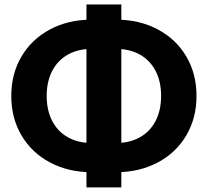

<svg xmlns="http://www.w3.org/2000/svg" viewBox="-20 -783 908 839"><path d="M381.2 -30.4Q279.1 -30.4 199 -72.9Q118.8 -115.3 74.1 -191.1Q29.3 -266.9 29.3 -363.8Q29.3 -460.6 74.1 -536.4Q118.8 -612.2 199 -654.7Q279.1 -697.2 381.2 -697.2H486.8Q588.7 -697.2 669 -654.7Q749.3 -612.2 794 -536.4Q838.7 -460.7 838.7 -363.8Q838.7 -266.9 794 -191.1Q749.3 -115.3 669 -72.9Q588.7 -30.4 486.8 -30.4ZM486.8 -158.1Q546.9 -158.1 591.4 -183.2Q635.9 -208.2 660 -254.7Q684 -301.2 684 -363.8Q684 -426.4 660 -472.9Q635.9 -519.3 591.4 -544.4Q546.9 -569.4 486.8 -569.4H381.2Q321.1 -569.4 276.6 -544.4Q232 -519.3 208 -472.9Q184 -426.4 184 -363.8Q184 -301.2 208 -254.7Q232 -208.2 276.6 -183.2Q321.1 -158.1 381.2 -158.1ZM357.8 -763.5H510.2V35.9H357.8Z"/></svg>

Font: Intratopia Thin
Style: Regular
Weight: 100
Designer: Rasmus Andersson
Foundry: rsms
Version: Version 3.000;Glyphs 3.2.3 (3260)